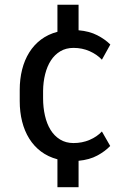

<svg xmlns="http://www.w3.org/2000/svg" viewBox="-20 -756 519 803"><path d="M220.2 -89.8Q181.2 -100.1 151.6 -122.3Q122.1 -144.5 102.3 -176.3Q82.5 -208 72.5 -247.8Q62.5 -287.6 62.5 -333V-380.4Q62.5 -425.3 72.5 -465.1Q82.5 -504.9 102.3 -536.6Q122.1 -568.4 151.6 -590.6Q181.2 -612.8 220.2 -623V-736.3H308.6V-629.4Q354 -625.5 386.7 -608.6Q419.4 -591.8 441.4 -569.8L406.2 -506.3Q385.7 -528.3 354.7 -542Q323.7 -555.7 287.6 -555.7Q255.9 -555.7 232.2 -541.5Q208.5 -527.3 192.9 -503.2Q177.2 -479 168.9 -446Q160.6 -413.1 160.2 -376V-345.2Q160.2 -306.6 168 -272.5Q175.8 -238.3 191.4 -212.9Q207 -187.5 231.2 -172.6Q255.4 -157.7 287.6 -157.7Q323.7 -157.7 354.7 -170.9Q385.7 -184.1 406.2 -206.1L440.9 -145.5Q419.4 -123 387 -105.5Q354.5 -87.9 308.6 -83.5V26.9H220.2Z"/></svg>

Font: Ufes Sans
Style: Regular
Weight: 400
Designer: Ricardo Esteves, Filipe Motta, Cassio Ferreira, Ana Quintelato & Breno Mello
Foundry: ProDesignUfes - Ricardo Esteves, Filipe Motta, Cassio Ferreira, Ana Quintelato & Breno Mello (This is a derivative work,
Version: Version 2.0